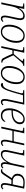

<svg xmlns="http://www.w3.org/2000/svg" viewBox="1921 -2507 596 4478"><g transform="rotate(90 2219.0 -268.0)"><path d="M411 10Q343 10 343 -77Q343 -101 347 -129.5Q351 -158 359 -193L388 -328Q396 -361 401.5 -390.5Q407 -420 407 -441Q407 -467 394.5 -490Q382 -513 339 -513Q307 -513 275 -492.5Q243 -472 214.5 -437Q186 -402 165 -358Q144 -314 134 -268L77 0H36L127 -432Q135 -466 135 -479Q135 -500 121 -505.5Q107 -511 77 -511H59L64 -536H189L164 -411H168Q207 -481 254.5 -513.5Q302 -546 350 -546Q406 -546 427.5 -516Q449 -486 449 -446Q449 -422 443 -391.5Q437 -361 431 -332L400 -195Q393 -163 388.5 -134Q384 -105 384 -80Q384 -23 423 -23Q448 -23 476 -50L491 -30Q473 -12 454 -1Q435 10 411 10Z M720 10Q645 10 600.5 -39Q556 -88 556 -186Q556 -244 572 -307Q588 -370 620.5 -424Q653 -478 701.5 -512Q750 -546 815 -546Q890 -546 934.5 -497Q979 -448 979 -350Q979 -292 963 -229.5Q947 -167 914.5 -112.5Q882 -58 833.5 -24Q785 10 720 10ZM725 -20Q776 -20 815 -51.5Q854 -83 881 -133.5Q908 -184 921.5 -242Q935 -300 935 -353Q935 -438 901 -477Q867 -516 809 -516Q758 -516 719.5 -484.5Q681 -453 654.5 -402.5Q628 -352 614 -294Q600 -236 600 -183Q600 -98 634 -59Q668 -20 725 -20Z M1056 0 1147 -432Q1151 -447 1153 -459.5Q1155 -472 1155 -479Q1155 -500 1141 -505.5Q1127 -511 1097 -511H1079L1084 -536H1211L1158 -290H1240L1356 -427Q1384 -460 1392.5 -473Q1401 -486 1401 -495Q1401 -503 1391 -507Q1381 -511 1350 -511L1355 -536H1520L1515 -511Q1494 -511 1479.5 -506.5Q1465 -502 1451 -490Q1437 -478 1417 -454L1270 -282L1344 -119Q1368 -66 1387.5 -45.5Q1407 -25 1439 -25H1442L1437 0H1428Q1395 0 1375 -7.5Q1355 -15 1339.5 -38Q1324 -61 1303 -108L1235 -259H1152L1097 0Z M1683 10Q1608 10 1563.5 -39Q1519 -88 1519 -186Q1519 -244 1535 -307Q1551 -370 1583.5 -424Q1616 -478 1664.5 -512Q1713 -546 1778 -546Q1853 -546 1897.5 -497Q1942 -448 1942 -350Q1942 -292 1926 -229.5Q1910 -167 1877.5 -112.5Q1845 -58 1796.5 -24Q1748 10 1683 10ZM1688 -20Q1739 -20 1778 -51.5Q1817 -83 1844 -133.5Q1871 -184 1884.5 -242Q1898 -300 1898 -353Q1898 -438 1864 -477Q1830 -516 1772 -516Q1721 -516 1682.5 -484.5Q1644 -453 1617.5 -402.5Q1591 -352 1577 -294Q1563 -236 1563 -183Q1563 -98 1597 -59Q1631 -20 1688 -20Z M1960 10Q1919 10 1919 -23Q1919 -31 1922 -42Q1936 -38 1951 -38Q1999 -38 2034 -95Q2069 -152 2106 -282L2151 -443Q2157 -467 2157 -479Q2157 -500 2143.5 -505.5Q2130 -511 2107 -511H2080L2085 -536H2420L2347 -194Q2340 -162 2335 -131.5Q2330 -101 2330 -79Q2330 -23 2369 -23Q2394 -23 2422 -50L2437 -30Q2419 -12 2400.5 -1Q2382 10 2357 10Q2288 10 2288 -76Q2288 -98 2292.5 -127.5Q2297 -157 2305 -192L2372 -506H2201L2136 -276Q2093 -126 2052.5 -58Q2012 10 1960 10Z M2674 10Q2598 10 2552 -38.5Q2506 -87 2506 -191Q2506 -248 2523 -310Q2540 -372 2572.5 -425.5Q2605 -479 2652.5 -512.5Q2700 -546 2761 -546Q2816 -546 2846.5 -517Q2877 -488 2877 -437Q2877 -381 2843.5 -336Q2810 -291 2748 -265Q2686 -239 2601 -239H2554Q2552 -227 2551.5 -214Q2551 -201 2551 -190Q2551 -104 2586 -63.5Q2621 -23 2682 -23Q2724 -23 2758 -44.5Q2792 -66 2809 -98Q2820 -94 2820 -80Q2820 -65 2803 -43.5Q2786 -22 2753.5 -6Q2721 10 2674 10ZM2558 -269H2596Q2706 -269 2769.5 -314.5Q2833 -360 2833 -436Q2833 -474 2813 -495Q2793 -516 2754 -516Q2703 -516 2662.5 -480Q2622 -444 2595 -387.5Q2568 -331 2558 -269Z M3307 10Q3238 10 3238 -77Q3238 -101 3242.5 -129Q3247 -157 3255 -192L3269 -259H3030L2975 0H2934L3025 -432Q3029 -447 3031 -459.5Q3033 -472 3033 -479Q3033 -500 3019 -505.5Q3005 -511 2975 -511H2957L2962 -536H3089L3037 -290H3276L3328 -536H3369L3296 -194Q3290 -163 3285 -133.5Q3280 -104 3280 -80Q3280 -23 3318 -23Q3344 -23 3372 -50L3387 -30Q3369 -12 3350 -1Q3331 10 3307 10Z M3579 10Q3522 10 3500 -20Q3478 -50 3478 -90Q3478 -114 3484 -145.5Q3490 -177 3496 -204L3546 -430Q3549 -445 3551 -458.5Q3553 -472 3553 -479Q3553 -500 3539 -505.5Q3525 -511 3496 -511H3477L3482 -536H3609L3539 -209Q3532 -177 3526 -146.5Q3520 -116 3520 -95Q3520 -68 3533.5 -45.5Q3547 -23 3591 -23Q3621 -23 3652.5 -43Q3684 -63 3712.5 -97.5Q3741 -132 3762 -175.5Q3783 -219 3793 -266L3851 -536H3892L3819 -195Q3812 -164 3807.5 -134Q3803 -104 3803 -80Q3803 -51 3813 -37Q3823 -23 3841 -23Q3866 -23 3895 -50L3910 -30Q3892 -12 3873 -1Q3854 10 3830 10Q3798 10 3780 -11Q3762 -32 3762 -75Q3762 -100 3768 -132H3765Q3724 -61 3675 -25.5Q3626 10 3579 10Z M3969 10Q3953 10 3940.5 4.5Q3928 -1 3923 -4L3934 -28Q3948 -21 3958 -21Q3968 -21 3977.5 -26Q3987 -31 4001.5 -49Q4016 -67 4042 -105L4136 -246Q4093 -258 4062.5 -291Q4032 -324 4032 -378Q4032 -424 4053.5 -462Q4075 -500 4119 -523Q4163 -546 4232 -546Q4267 -546 4306.5 -542Q4346 -538 4379 -533L4307 -194Q4300 -163 4295 -133Q4290 -103 4290 -80Q4290 -23 4329 -23Q4354 -23 4382 -50L4397 -30Q4379 -12 4360.5 -1Q4342 10 4317 10Q4249 10 4249 -77Q4249 -99 4253.5 -128Q4258 -157 4265 -192L4274 -236H4176L4060 -59Q4030 -14 4010.5 -2Q3991 10 3969 10ZM4209 -267H4281L4332 -507Q4299 -512 4275.5 -514Q4252 -516 4230 -516Q4176 -516 4142 -497Q4108 -478 4092.5 -446.5Q4077 -415 4077 -378Q4077 -324 4114 -295.5Q4151 -267 4209 -267Z"/></g></svg>

Font: Noto Serif SemiCondensed ExtraLight
Style: Italic
Weight: 200
Width: 4
Italic angle: -12°
Designer: Monotype Design Team
Foundry: Monotype Imaging Inc.
Version: Version 2.013